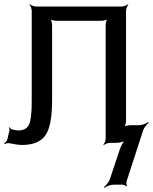

<svg xmlns="http://www.w3.org/2000/svg" viewBox="-22 -680 728 914"><path d="M578 -104V-629C578 -638 584 -653 589 -658L587 -660C582 -655 567 -649 558 -649H149C140 -649 125 -655 120 -660L118 -658C123 -653 129 -638 129 -629V-197C129 -142 125 -106 116 -87C107 -68 90 -59 65 -59C56 -59 45 -61 32 -65C29 -67 25 -71 24 -74L20 -72C22 -69 24 -64 23 -60L13 -16C11 -9 3 -1 -2 2L0 6C5 3 17 0 24 2C47 7 67 10 84 10C137 10 174 -6 195 -37C216 -68 226 -124 226 -203V-561C226 -570 222 -587 217 -592L215 -590C220 -585 237 -581 246 -581H461C470 -581 487 -585 492 -590L490 -592C485 -587 481 -570 481 -561V-20C481 -11 475 4 470 9L472 11C477 6 492 0 501 0H531C546 0 569 -5 579 -12L576 -15C567 -8 555 12 550 26L501 173C496 187 482 204 472 211L475 214C484 207 505 199 520 199H561C567 199 577 204 579 207L583 205C580 201 579 191 580 185L659 -58C663 -72 677 -89 686 -95L684 -99C675 -92 654 -84 640 -84H598C589 -84 572 -80 567 -75L569 -73C574 -78 578 -95 578 -104Z"/></svg>

Font: Gamestation Storm
Style: Regular
Weight: 400
Designer: Jonas Hecksher
Foundry: Jonas Hecksher, Playtypeª, e-types AS
Version: Version 1.003